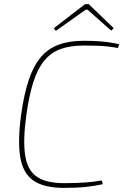

<svg xmlns="http://www.w3.org/2000/svg" viewBox="-20 -900 599 932"><path d="M386 -702Q426 -702 455.5 -700Q485 -698 509.5 -694.5Q534 -691 559 -685L552 -667Q525 -672 501 -674.5Q477 -677 450.5 -678Q424 -679 387 -679Q320 -679 273 -661.5Q226 -644 194 -604.5Q162 -565 141.5 -500.5Q121 -436 108 -343Q91 -220 102 -147Q113 -74 158.5 -42.5Q204 -11 289 -11Q350 -11 392 -14Q434 -17 474 -24L479 -6Q438 3 395 7.5Q352 12 290 12Q195 12 143.5 -22.5Q92 -57 78.5 -136Q65 -215 83 -347Q97 -445 120 -513Q143 -581 178 -622.5Q213 -664 264.5 -683Q316 -702 386 -702ZM411 -880 532 -763 520 -751 405 -853H396L251 -750L241 -763L393 -880Z"/></svg>

Font: Exo 2 Thin
Style: Italic
Weight: 250
Italic angle: -8°
Designer: Natanael Gama
Foundry: Natanael Gama
Version: Version 2.010